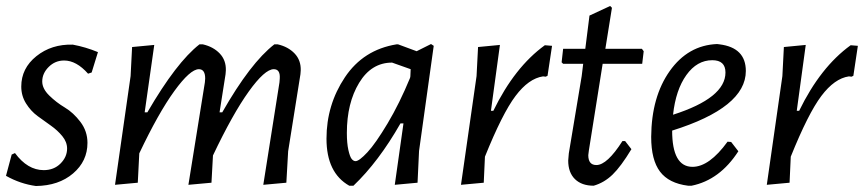

<svg xmlns="http://www.w3.org/2000/svg" viewBox="-23 -613 2884 641"><path d="M220 -464Q263 -456 304 -439L283 -371L271 -367Q232 -411 191 -411Q161 -411 139.5 -389.5Q118 -368 118 -341Q118 -317 141.5 -294Q165 -271 193.5 -254Q222 -237 245.5 -206Q269 -175 269 -136Q269 -75 221 -34Q173 7 97 8Q45 1 -3 -26L16 -97L27 -102Q69 -45 123 -45Q157 -45 179 -67Q201 -89 201 -117Q201 -139 185 -158.5Q169 -178 147 -193.5Q125 -209 102.5 -225.5Q80 -242 64 -267.5Q48 -293 48 -324Q48 -385 98.5 -425.5Q149 -466 220 -464Z M492 -463 460 -238H469Q566 -405 643 -465H654Q689 -457 710.5 -434.5Q732 -412 731 -378L730 -365L710 -238H719Q813 -403 893 -465H904Q939 -457 960.5 -434.5Q982 -412 981 -378L980 -365L939 -108L933 -3L856 4L910 -338L911 -351Q913 -382 891 -382Q861 -382 807.5 -307.5Q754 -233 688 -94L683 -3L606 4L661 -338L662 -351Q662 -382 641 -382Q612 -382 559 -309Q506 -236 442 -101L437 -3L361 4L413 -359L418 -456Z M1301 -465H1306L1368 -442L1416 -466L1425 -460L1376 -109L1371 -3L1295 4L1324 -201H1314Q1241 -73 1157 7H1143Q1067 -36 1067 -150Q1067 -263 1128.5 -355Q1190 -447 1301 -465ZM1135 -169Q1135 -135 1140 -112.5Q1145 -90 1151 -82.5Q1157 -75 1164 -75Q1176 -75 1203.5 -104.5Q1231 -134 1271 -201Q1311 -268 1346 -353L1347 -358L1348 -382L1286 -404Q1217 -404 1176 -336.5Q1135 -269 1135 -169Z M1646 -463 1616 -243H1624Q1695 -389 1796 -462L1820 -460L1805 -360L1799 -357L1790 -358Q1742 -351 1698 -292.5Q1654 -234 1596 -90L1592 -3L1516 4L1568 -359L1573 -456Z M1959 7Q1919 7 1896.5 -15Q1874 -37 1874 -77L1876 -101L1919 -359L1924 -400H1857L1852 -405L1857 -450H1931L1945 -561L2014 -593L2020 -587L1998 -450H2120L2126 -442L2121 -400H1989L1943 -111L1941 -95Q1941 -62 1968 -62Q2004 -62 2055 -142H2064L2085 -115Q2050 -57 2022 -30Q1994 -3 1959 7Z M2442 -108Q2380 -12 2286 7H2274Q2210 -1 2180.5 -40Q2151 -79 2151 -156Q2152 -290 2213 -376Q2274 -462 2371 -466L2379 -465Q2467 -454 2467 -376Q2467 -254 2221 -177Q2221 -56 2289 -56Q2345 -56 2406 -140L2418 -139ZM2355 -412Q2304 -412 2268.5 -362.5Q2233 -313 2224 -230Q2399 -286 2399 -371Q2399 -412 2355 -412Z M2667 -463 2637 -243H2645Q2716 -389 2817 -462L2841 -460L2826 -360L2820 -357L2811 -358Q2763 -351 2719 -292.5Q2675 -234 2617 -90L2613 -3L2537 4L2589 -359L2594 -456Z"/></svg>

Font: Alegreya Sans
Style: Italic
Weight: 400
Italic angle: -7°
Designer: Juan Pablo del Peral
Foundry: Huerta Tipografica
Version: Version 2.007